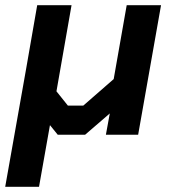

<svg xmlns="http://www.w3.org/2000/svg" viewBox="-39 -518 655 738"><path d="M580 -498 492 0H368L383 -82L288 0H183L153 -37L111 200H-19L61 -251L104 -498H236L178 -167L222 -112H281L398 -214L448 -498Z"/></svg>

Font: Chakra Petch
Style: Bold Italic
Weight: 700
Italic angle: -10°
Designer: Katatrad Aksorn Co.,Ltd.
Foundry: Cadson Demak Co.,Ltd.
Version: Version 1.000; ttfautohint (v1.6)